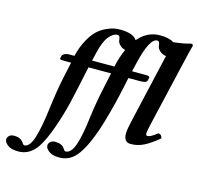

<svg xmlns="http://www.w3.org/2000/svg" viewBox="-222 -833 1239 1207"><g transform="rotate(15 397.5 -230.0)"><path d="M176.8 -387.2H128.9Q103 -387.2 103 -394Q106 -407.2 106.9 -412.1Q108.9 -419.9 120.8 -427Q132.8 -434.1 154.8 -434.1H186Q201.2 -497.1 227.1 -543Q252.9 -588.9 278.6 -611.8Q304.2 -634.8 335.2 -648.4Q366.2 -662.1 385 -665Q403.8 -668 422.9 -668Q507.3 -668 531.7 -628.9Q590.8 -698.2 672.9 -698.2Q733.4 -698.2 763.2 -677.7Q833 -685.5 874.5 -698.2Q881.8 -698.2 885.5 -694.8Q889.2 -691.4 887.7 -685.1Q877 -647.9 862.3 -583L757.8 -133.8Q748.5 -92.8 748.5 -82.5Q748.5 -65.9 758.8 -65.9Q778.8 -65.9 821.8 -100.1Q842.8 -100.1 848.1 -74.2Q794.9 -30.3 754.9 -10.3Q714.8 9.8 669.9 9.8Q625 9.8 625 -46.4Q625 -73.2 637.2 -125L737.8 -563Q741.2 -578.1 742.2 -582Q721.2 -583 702.1 -599.1Q683.1 -615.2 682.1 -633.8Q680.2 -661.6 665 -662.1Q614.3 -662.1 574.2 -490.2Q566.4 -455.1 561 -434.1H647.9Q675.8 -434.1 675.8 -424.8L670.9 -402.8Q667 -386.7 623 -387.2H549.8Q547.9 -378.4 535.9 -321.8Q523.9 -265.1 510.5 -211.2Q497.1 -157.2 477.5 -89.1Q458 -21 432.6 40Q407.2 101.1 378.9 141.1Q332 208 259.8 208Q212.9 208 189.9 189.9Q167 171.9 167 154.8Q167 140.6 178 129.9Q189 119.1 210.9 119.1Q231.9 119.1 246.6 125.5Q261.2 131.8 266.6 139.9Q272 147.9 277.1 154.5Q282.2 161.1 286.1 161.1Q323.2 161.1 345.2 96.7Q367.2 32.2 380.9 -87.9Q393.1 -183.1 414.1 -279.8L437 -387.2H362.8H349.1H290Q288.1 -380.4 270 -293.7Q252 -207 234.4 -133.5Q216.8 -60.1 184.8 30.5Q152.8 121.1 119.1 170.9Q72.3 237.8 0 237.8Q-46.9 237.8 -69.8 220Q-92.8 202.1 -92.8 185.1Q-92.8 170.9 -81.8 159.9Q-70.8 148.9 -48.8 148.9Q-27.8 148.9 -13.4 155.5Q1 162.1 6.6 170.2Q12.2 178.2 17.1 184.6Q22 190.9 25.9 190.9Q62 190.9 84 119.4Q106 47.9 121.1 -78.1Q136.2 -197.3 153.8 -279.8ZM388.2 -434.1H445.8Q460.9 -502 484.4 -552.7Q464.8 -556.2 449 -571.3Q433.1 -586.4 432.1 -604Q430.2 -631.8 415 -631.8Q386.2 -631.8 358.6 -597.9Q331.1 -564 314 -490.2Q306.2 -455.1 300.8 -434.1H375Z"/></g></svg>

Font: Linux Libertine O
Style: Semibold Italic
Weight: 600
Italic angle: -11.5°
Designer: Philipp H. Poll
Foundry: Philipp H. Poll
Version: Version 5.1.2